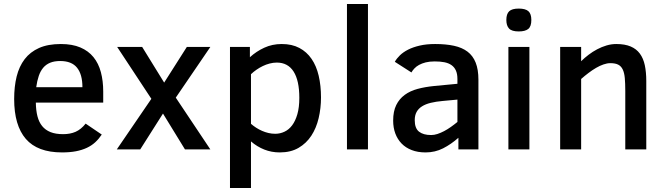

<svg xmlns="http://www.w3.org/2000/svg" viewBox="-20 -747 3325 960"><path d="M159.2 -233.9Q159.7 -195.3 167.2 -165.8Q174.8 -136.2 190.9 -116.5Q207 -96.7 232.7 -86.4Q258.3 -76.2 295.9 -76.2Q331.1 -76.2 358.2 -88.1Q385.3 -100.1 408.2 -128.9L488.8 -74.2Q474.1 -52.2 456.1 -35.6Q438 -19 414.1 -7.8Q390.1 3.4 359.6 9.3Q329.1 15.1 290 15.1Q167.5 15.1 109.1 -52.5Q50.8 -120.1 50.8 -252Q50.8 -314 63.2 -364.5Q75.7 -415 103.3 -451.2Q130.9 -487.3 175.3 -507.1Q219.7 -526.9 284.2 -526.9Q341.3 -526.9 381.6 -509.8Q421.9 -492.7 447.3 -461.4Q472.7 -430.2 484.4 -386.2Q496.1 -342.3 496.1 -289.1V-233.9ZM392.1 -311Q392.1 -375 365.2 -408.4Q338.4 -441.9 280.8 -441.9Q251.5 -441.9 230.7 -433.3Q210 -424.8 196 -408.2Q182.1 -391.6 173.8 -367.2Q165.5 -342.8 161.1 -311Z M904.8 0 794.9 -179.2 681.2 0H564L736.8 -252.9L565.9 -512.2H690.9L800.8 -334L914.1 -512.2H1031.7L858.9 -258.8L1031.7 0Z M1585 -259.8Q1585 -206.1 1573.2 -156.2Q1561.5 -106.4 1536.6 -68.4Q1511.7 -30.3 1472.7 -7.6Q1433.6 15.1 1378.9 15.1Q1337.4 15.1 1301.3 0.7Q1265.1 -13.7 1234.9 -40V192.9H1129.9V-512.2H1229.5V-460.9Q1261.7 -490.2 1301.5 -508.5Q1341.3 -526.9 1388.7 -526.9Q1439.9 -526.9 1476.8 -507.3Q1513.7 -487.8 1537.8 -452.6Q1562 -417.5 1573.5 -368.2Q1585 -318.8 1585 -259.8ZM1476.6 -257.8Q1476.6 -344.2 1448 -389.2Q1419.4 -434.1 1363.8 -434.1Q1346.2 -434.1 1328.4 -429.4Q1310.5 -424.8 1293.9 -416.7Q1277.3 -408.7 1262.2 -398.2Q1247.1 -387.7 1234.9 -376V-127.9Q1246.6 -117.7 1260.5 -108.6Q1274.4 -99.6 1290 -92.8Q1305.7 -85.9 1322.3 -82Q1338.9 -78.1 1356 -78.1Q1380.4 -78.1 1402.3 -88.4Q1424.3 -98.6 1440.7 -120.4Q1457 -142.1 1466.8 -176Q1476.6 -210 1476.6 -257.8Z M1714.8 0V-727.1H1819.8V0Z M2272 0V-58.1Q2235.8 -25.9 2195.6 -5.4Q2155.3 15.1 2107.9 15.1Q2068.8 15.1 2038.6 3.4Q2008.3 -8.3 1987.8 -29.5Q1967.3 -50.8 1956.5 -79.8Q1945.8 -108.9 1945.8 -144Q1945.8 -190.4 1961.2 -221.7Q1976.6 -252.9 2003.7 -272.7Q2030.8 -292.5 2068.1 -302.5Q2105.5 -312.5 2149.9 -316.9L2267.1 -328.1V-352.1Q2267.1 -377.4 2259.5 -394.3Q2252 -411.1 2237.5 -421.4Q2223.1 -431.6 2201.9 -435.8Q2180.7 -439.9 2153.8 -439.9Q2127.9 -439.9 2108.6 -435.1Q2089.4 -430.2 2075.2 -422.4Q2061 -414.6 2051.8 -404.5Q2042.5 -394.5 2037.1 -384.8L1954.1 -438Q1963.4 -454.6 1979.7 -470.5Q1996.1 -486.3 2020.5 -498.8Q2044.9 -511.2 2078.4 -519Q2111.8 -526.9 2155.8 -526.9Q2209.5 -526.9 2250 -518.1Q2290.5 -509.3 2317.6 -488.8Q2344.7 -468.3 2358.4 -433.8Q2372.1 -399.4 2372.1 -348.1V0ZM2267.1 -249 2193.8 -242.2Q2160.2 -239.3 2134 -232.9Q2107.9 -226.6 2090.1 -215.3Q2072.3 -204.1 2063 -187.3Q2053.7 -170.4 2053.7 -146Q2053.7 -105.5 2075.2 -88.6Q2096.7 -71.8 2135.7 -71.8Q2150.9 -71.8 2167.2 -77.1Q2183.6 -82.5 2200.4 -91.3Q2217.3 -100.1 2234.1 -112.1Q2251 -124 2267.1 -137.2Z M2636.7 -647Q2636.7 -614.7 2621.3 -602.3Q2606 -589.8 2573.7 -589.8Q2538.6 -589.8 2525.1 -604.5Q2511.7 -619.1 2511.7 -647Q2511.7 -677.2 2525.9 -690.7Q2540 -704.1 2573.7 -704.1Q2607.4 -704.1 2622.1 -690.9Q2636.7 -677.7 2636.7 -647ZM2522 0V-512.2H2627V0Z M3106.4 0V-292Q3106.4 -330.1 3104 -356.7Q3101.6 -383.3 3093.5 -399.9Q3085.4 -416.5 3070.8 -423.8Q3056.2 -431.2 3031.7 -431.2Q3015.6 -431.2 2997.3 -424.8Q2979 -418.5 2960.2 -407.5Q2941.4 -396.5 2922.4 -382.1Q2903.3 -367.7 2885.7 -352.1V0H2780.8V-512.2H2885.7V-440.9Q2902.3 -457.5 2922.9 -473.1Q2943.4 -488.8 2966.1 -500.7Q2988.8 -512.7 3012.9 -519.8Q3037.1 -526.9 3061.5 -526.9Q3104.5 -526.9 3133.3 -514.6Q3162.1 -502.4 3179.4 -478.8Q3196.8 -455.1 3204.1 -420.7Q3211.4 -386.2 3211.4 -341.8V0Z"/></svg>

Font: Lorenzo Sans Medium
Style: Regular
Weight: 500
Foundry: Intel Corporation
Version: Version 1.00; ttfautohint (v1.5)